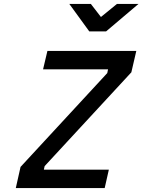

<svg xmlns="http://www.w3.org/2000/svg" viewBox="-20 -952 721 972"><path d="M220 -694H670L645 -586L206 -111L202 -93H531L510 0H60L84 -107L523 -582L527 -601H198ZM517 -793H432L331 -932H440L491 -866L572 -932H681Z"/></svg>

Font: Panefresco 600wt
Style: Italic
Weight: 600
Foundry: Campivisivi & Chank Co
Version: Version 1.000